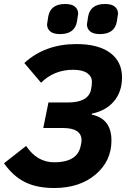

<svg xmlns="http://www.w3.org/2000/svg" viewBox="-22 -931 649 963"><path d="M279 -760Q246 -760 230 -773.5Q214 -787 214 -809Q214 -812 220 -848Q231 -911 305 -911Q338 -911 354 -897.5Q370 -884 370 -862Q370 -859 364 -823Q353 -760 279 -760ZM479 -760Q446 -760 430 -773.5Q414 -787 414 -809Q414 -812 420 -848Q431 -911 505 -911Q538 -911 554 -897.5Q570 -884 570 -862Q570 -859 564 -823Q553 -760 479 -760ZM250 12Q163 12 103.5 -17.5Q44 -47 -2 -112L109 -199Q164 -117 250 -117Q361 -117 381 -192Q387 -214 387 -227Q387 -289 293 -289H195L221 -417H318Q419 -417 434 -479Q439 -501 439 -521Q439 -548 415 -564.5Q391 -581 345 -581Q249 -581 184 -516L100 -615Q204 -710 361 -710Q471 -710 530.5 -666Q590 -622 590 -543Q590 -471 550 -423.5Q510 -376 439 -361L438 -356Q537 -336 537 -226Q537 -123 457 -55.5Q377 12 250 12Z"/></svg>

Font: Aneliza
Style: Bold Italic
Weight: 700
Italic angle: -11.31°
Designer: Mike Abbink, Paul van der Laan, Pieter van Rosmalen
Foundry: Bold Monday
Version: Version 3.0